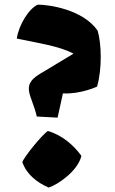

<svg xmlns="http://www.w3.org/2000/svg" viewBox="-20 -807 506 843"><path d="M141.6 -295.4 232.9 -290.5 256.3 -397C333.5 -392.6 406.2 -426.8 406.2 -426.8C428.7 -504.9 425.8 -614.7 408.7 -672.4C343.8 -766.1 193.8 -786.6 146 -786.6C106.9 -769.5 62.5 -697.8 53.7 -637.7C142.6 -618.7 242.7 -604.5 302.7 -571.3L154.8 -482.4C68.8 -430.2 119.6 -391.1 141.6 -295.4ZM78.1 -95.2C97.2 -40.5 143.1 -5.4 193.8 16.6C237.8 2 322.3 -58.1 337.4 -122.6C304.2 -168.9 252.4 -214.4 189.9 -231.9C165 -215.3 85.9 -119.1 78.1 -95.2Z"/></svg>

Font: Fruktur
Style: Regular
Weight: 400
Designer: Viktoriya Grabowska
Foundry: Viktoriya Grabowska
Version: Version 1.002